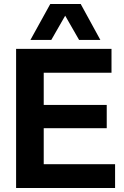

<svg xmlns="http://www.w3.org/2000/svg" viewBox="-20 -946 623 966"><path d="M61 0V-700H541V-580H200V-418H517V-301H200V-120H559V0ZM133 -745 233 -926H386L485 -745H378L308 -867L238 -745Z"/></svg>

Font: Georama ExtraCondensed Thin SemiBold
Style: Regular
Weight: 600
Version: Version 1.001